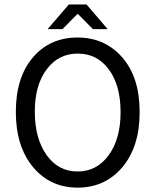

<svg xmlns="http://www.w3.org/2000/svg" viewBox="-20 -838 704 870"><path d="M190.9 -522.9Q137.2 -450.7 137.7 -330.6Q138.2 -210 190.9 -135.7Q243.7 -61 331.5 -61Q419.4 -61 473.1 -135.7Q526.9 -210.4 526.4 -331.5Q525.9 -452.6 472.7 -523.9Q419.9 -595.2 332 -595.2Q244.1 -595.2 190.9 -522.9ZM331.1 -668Q455.6 -668 534.2 -577.6Q612.8 -487.3 612.8 -330.6Q612.8 -173.8 534.7 -80.6Q456.1 12.2 332 12.2Q207.5 12.2 129.9 -80.6Q51.8 -174.3 51.8 -330.6Q51.8 -487.3 128.9 -577.6Q206.1 -668 331.1 -668ZM195.8 -706.1 292 -817.9H372.1L467.8 -706.1H400.9L334 -773.9H330.1L263.2 -706.1Z"/></svg>

Font: SourceSansPro-Regular
Style: Regular
Weight: 400
Designer: Paul D. Hunt
Foundry: Adobe Systems Incorporated
Version: Version 1.050;PS Version 1.000;hotconv 1.0.70;makeotf.lib2.5